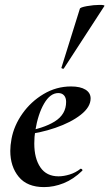

<svg xmlns="http://www.w3.org/2000/svg" viewBox="-20 -752 447 784"><path d="M22 -136Q22 -158 27 -185Q37 -239 71.5 -288Q106 -337 158 -368Q210 -399 270 -399Q308 -399 329 -386Q350 -373 350 -350Q350 -315 310 -283.5Q270 -252 206 -230Q142 -208 73 -201L75 -214Q157 -227 203.5 -256Q250 -285 250 -336Q250 -353 241.5 -362.5Q233 -372 218 -372Q185 -372 160 -329Q135 -286 124 -218Q120 -194 120 -166Q120 -105 145 -68.5Q170 -32 219 -32Q240 -32 264.5 -39.5Q289 -47 309 -63H310Q313 -63 315.5 -60Q318 -57 316 -55Q280 -20 240 -4Q200 12 160 12Q91 12 56.5 -30Q22 -72 22 -136ZM231 -476 306 -716Q307 -722 335 -727Q363 -732 387 -732Q410 -732 406 -727L241 -473Q240 -470 234.5 -472Q229 -474 231 -476Z"/></svg>

Font: Cormorant Garamond
Style: Bold Italic
Weight: 700
Italic angle: -10°
Designer: Christian Thalmann (Catharsis Fonts)
Foundry: Catharsis Fonts
Version: Version 4.000